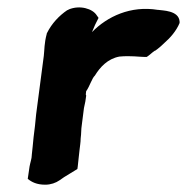

<svg xmlns="http://www.w3.org/2000/svg" viewBox="-20 -519 512 526"><path d="M108 -426C101 -400 102 -383 100 -366L79 -206C77 -184 75 -165 72 -143C70 -126 69 -108 67 -94V-93C67 -85 63 -74 61 -63L56 -29C67 -20 81 -13 104 -13C119 -13 133 -18 143 -25L156 -34C167 -41 181 -49 192 -56L193 -63C195 -78 196 -95 198 -109C199 -119 201 -129 201 -140C203 -154 202 -164 204 -176L210 -223C213 -235 215 -247 216 -256V-258L215 -260L216 -269C226 -283 232 -305 240 -312C254 -335 275 -358 307 -364C338 -367 362 -363 376 -363H382C390 -368 395 -374 404 -380H405C415 -387 423 -394 431 -402C446 -415 463 -434 472 -456V-460C470 -491 424 -490 413 -492H412C338 -504 274 -474 232 -431C237 -444 244 -459 250 -470L245 -477C234 -495 199 -506 168 -493L167 -492L164 -491C142 -476 122 -455 109 -429L108 -427Z"/></svg>

Font: Hussar Pisanka
Style: BdKur
Weight: 700
Designer: Robert Jablonski
Foundry: Cannot Into Space Fonts
Version: Version 1.070